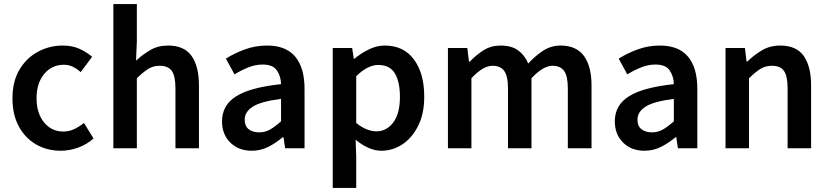

<svg xmlns="http://www.w3.org/2000/svg" viewBox="-20 -726 4059 940"><path d="M278 12Q211 12 157.5 -18.5Q104 -49 72.5 -106.5Q41 -164 41 -245Q41 -327 75 -384.5Q109 -442 165.5 -472.5Q222 -503 287 -503Q334 -503 369 -487Q404 -471 431 -448L375 -373Q356 -390 336 -399.5Q316 -409 293 -409Q234 -409 196.5 -364Q159 -319 159 -245Q159 -172 195.5 -127Q232 -82 290 -82Q319 -82 344.5 -94.5Q370 -107 391 -124L438 -48Q404 -18 362 -3Q320 12 278 12Z M535 0V-706H650V-524L646 -429Q677 -458 715 -480.5Q753 -503 803 -503Q882 -503 918 -452Q954 -401 954 -308V0H839V-293Q839 -354 821 -379Q803 -404 762 -404Q730 -404 705.5 -388.5Q681 -373 650 -343V0Z M1212 12Q1148 12 1107.5 -28Q1067 -68 1067 -132Q1067 -211 1136 -254.5Q1205 -298 1356 -314Q1355 -353 1335.5 -381.5Q1316 -410 1266 -410Q1230 -410 1195.5 -396Q1161 -382 1128 -362L1086 -439Q1127 -465 1178.5 -484Q1230 -503 1288 -503Q1380 -503 1425.5 -448.5Q1471 -394 1471 -291V0H1376L1368 -54H1364Q1331 -26 1293.5 -7Q1256 12 1212 12ZM1249 -78Q1279 -78 1303.5 -92.5Q1328 -107 1356 -132V-242Q1256 -229 1217 -203.5Q1178 -178 1178 -141Q1178 -108 1198 -93Q1218 -78 1249 -78Z M1609 194V-491H1704L1712 -439H1716Q1747 -465 1785.5 -484Q1824 -503 1864 -503Q1956 -503 2006.5 -435Q2057 -367 2057 -253Q2057 -169 2027 -109.5Q1997 -50 1949.5 -19Q1902 12 1847 12Q1815 12 1783 -2.5Q1751 -17 1721 -42L1724 40V194ZM1823 -83Q1872 -83 1905 -126Q1938 -169 1938 -252Q1938 -326 1913 -367Q1888 -408 1832 -408Q1780 -408 1724 -353V-124Q1751 -102 1776 -92.5Q1801 -83 1823 -83Z M2173 0V-491H2268L2276 -424H2280Q2311 -457 2347.5 -480Q2384 -503 2430 -503Q2484 -503 2516.5 -479.5Q2549 -456 2566 -415Q2601 -453 2639.5 -478Q2678 -503 2724 -503Q2802 -503 2839 -452Q2876 -401 2876 -308V0H2760V-293Q2760 -354 2741.5 -379Q2723 -404 2685 -404Q2639 -404 2582 -343V0H2467V-293Q2467 -354 2448.5 -379Q2430 -404 2391 -404Q2345 -404 2288 -343V0Z M3135 12Q3071 12 3030.5 -28Q2990 -68 2990 -132Q2990 -211 3059 -254.5Q3128 -298 3279 -314Q3278 -353 3258.5 -381.5Q3239 -410 3189 -410Q3153 -410 3118.5 -396Q3084 -382 3051 -362L3009 -439Q3050 -465 3101.5 -484Q3153 -503 3211 -503Q3303 -503 3348.5 -448.5Q3394 -394 3394 -291V0H3299L3291 -54H3287Q3254 -26 3216.5 -7Q3179 12 3135 12ZM3172 -78Q3202 -78 3226.5 -92.5Q3251 -107 3279 -132V-242Q3179 -229 3140 -203.5Q3101 -178 3101 -141Q3101 -108 3121 -93Q3141 -78 3172 -78Z M3532 0V-491H3627L3635 -425H3639Q3672 -457 3711 -480Q3750 -503 3800 -503Q3879 -503 3915 -452Q3951 -401 3951 -308V0H3836V-293Q3836 -354 3818 -379Q3800 -404 3759 -404Q3727 -404 3702.5 -388.5Q3678 -373 3647 -343V0Z"/></svg>

Font: Source Sans Pro SemiBold
Style: Regular
Weight: 600
Designer: Paul D. Hunt
Foundry: Adobe Systems Incorporated
Version: Version 2.045;hotconv 1.0.109;makeotfexe 2.5.65596